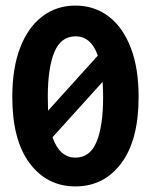

<svg xmlns="http://www.w3.org/2000/svg" viewBox="-20 -655 540 687"><path d="M250 12Q148 12 86 -71Q24 -154 24 -308Q24 -411 52 -484Q80 -557 131 -596Q182 -635 250 -635Q318 -635 369 -596Q420 -557 448 -484Q476 -411 476 -308Q476 -154 414 -71Q352 12 250 12ZM151 -308Q151 -282 152 -259L330 -456Q306 -525 250 -525Q198 -525 174.5 -468.5Q151 -412 151 -308ZM250 -91Q302 -91 325.5 -147.5Q349 -204 349 -308Q349 -337 347 -362L168 -164Q193 -91 250 -91Z"/></svg>

Font: Inconsolata Black
Style: Regular
Weight: 900
Monospace: yes
Designer: Raph Levien, Cyreal, Brenton Simpson
Foundry: Raph Levien, Cyreal, Google
Version: Version 3.001; ttfautohint (v1.8.2.53-6de2)